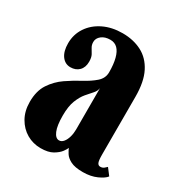

<svg xmlns="http://www.w3.org/2000/svg" viewBox="-134 -630 700 740"><g transform="rotate(30 216.0 -260.0)"><path d="M148.5 11Q114.5 11 86.2 -5.5Q58 -22 40.8 -52.2Q23.5 -82.5 23.5 -123.5Q23.5 -172 44.5 -203.8Q65.5 -235.5 96.5 -256.8Q127.5 -278 158.5 -294.5Q189.5 -311 210.5 -329.5Q231.5 -348 231.5 -374.5Q231.5 -410 225 -435Q218.5 -460 205.8 -472.8Q193 -485.5 173.5 -485.5Q149.5 -485.5 134.8 -473.8Q120 -462 120 -445.5Q120 -432 126.2 -422Q132.5 -412 138.5 -401Q144.5 -390 144.5 -371Q144.5 -345.5 130 -331Q115.5 -316.5 92 -316.5Q68 -316.5 53.2 -336.8Q38.5 -357 38.5 -392.5Q38.5 -432 59.5 -463.5Q80.5 -495 117.5 -513Q154.5 -531 202 -531Q250 -531 287.2 -511.8Q324.5 -492.5 345.5 -451.2Q366.5 -410 366.5 -343V-86.5Q366.5 -60 370.5 -51Q374.5 -42 383.5 -42Q393.5 -42 400 -47.5Q406.5 -53 410 -56.5L432.5 -27Q423.5 -14.5 397 -2.5Q370.5 9.5 335.5 9.5Q300 9.5 281 -0.2Q262 -10 254 -23Q246 -36 242.5 -44.5Q241 -38.5 231.2 -25.2Q221.5 -12 201.8 -0.5Q182 11 148.5 11ZM195 -50.5Q206 -50.5 214.2 -60.5Q222.5 -70.5 227 -86.5Q231.5 -102.5 231.5 -120V-304Q229.5 -290 218.5 -278Q207.5 -266 194 -250Q180.5 -234 170.2 -208Q160 -182 160 -140.5Q160 -96 169.8 -73.2Q179.5 -50.5 195 -50.5Z"/></g></svg>

Font: Imbue Thin 10pt ExtraBold
Style: Regular
Weight: 800
Version: Version 1.102